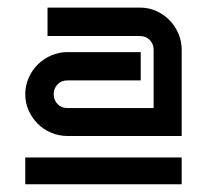

<svg xmlns="http://www.w3.org/2000/svg" viewBox="-20 -721 549 501"><path d="M454.1 -366.2H155.8Q133.3 -366.2 113.3 -374.8Q93.3 -383.3 78.4 -398.2Q63.5 -413.1 54.7 -432.9Q45.9 -452.6 45.9 -475.1Q45.9 -497.6 54.7 -517.6Q63.5 -537.6 78.4 -552.5Q93.3 -567.4 113.3 -576.2Q133.3 -585 155.8 -585H347.2V-511.2H155.8Q140.1 -511.2 130.1 -500.7Q120.1 -490.2 120.1 -475.1Q120.1 -460 130.1 -449.5Q140.1 -439 155.8 -439H380.9V-590.8Q380.9 -606.4 370.6 -616.7Q360.4 -627 345.2 -627H104V-701.2H345.2Q367.7 -701.2 387.5 -692.4Q407.2 -683.6 422.1 -668.5Q437 -653.3 445.6 -633.3Q454.1 -613.3 454.1 -590.8ZM454.1 -240.2H45.9V-310.1H454.1Z"/></svg>

Font: Bruno Ace SC
Style: Regular
Weight: 400
Designer: Astigmatic (AOETI)
Foundry: Astigmatic (AOETI)
Version: Version 1.000